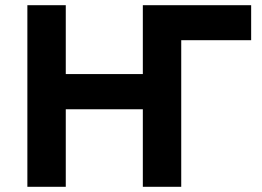

<svg xmlns="http://www.w3.org/2000/svg" viewBox="-20 -720 1010 740"><path d="M678.5 -565 530.5 -700H948V-565ZM85.5 0V-700H233.5V-434.5H530.5V-700H678.5V0H530.5V-299H233.5V0Z"/></svg>

Font: Geologica Roman SemiBold
Style: Regular
Weight: 600
Designer: Sindre Bremnes, Frode Helland
Foundry: Monokrom Skriftforlag AS
Version: Version 1.010;gftools[0.9.28]